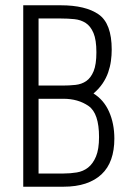

<svg xmlns="http://www.w3.org/2000/svg" viewBox="-20 -707 498 727"><path d="M68 0H220Q268 0 304 -12Q340 -24 364.5 -47Q389 -70 401 -104Q413 -138 413 -182Q413 -239 393 -284Q373 -329 334 -353Q355 -371 368.5 -391Q382 -411 389.5 -432.5Q397 -454 400 -476Q403 -498 403 -519Q403 -618 353.5 -652.5Q304 -687 210 -687H68ZM126 -50V-333H220Q276 -333 315.5 -305.5Q355 -278 355 -188Q355 -142 343.5 -114.5Q332 -87 313.5 -72.5Q295 -58 270.5 -54Q246 -50 220 -50ZM126 -383V-637H210Q237 -637 261.5 -634.5Q286 -632 304.5 -620Q323 -608 334 -582Q345 -556 345 -509Q345 -463 334.5 -437.5Q324 -412 306.5 -400Q289 -388 265.5 -385.5Q242 -383 216 -383Z"/></svg>

Font: Secuela Light
Style: Regular
Weight: 300
Designer: Fernando Haro
Foundry: deFharo
Version: Version 1.708